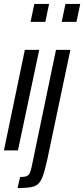

<svg xmlns="http://www.w3.org/2000/svg" viewBox="-25 -763 427 974"><path d="M130 -652 149 -743H224L205 -652ZM-5 0 101 -510H174L66 0ZM288 -652 307 -743H382L363 -652ZM136 81 259 -510H332L216 41Q200 115 186.5 144.5Q173 174 148 182.5Q123 191 64 191L77 135Q99 135 110 130.5Q121 126 126 115Q131 104 136 81Z"/></svg>

Font: Saira Ultra Condensed Medium
Style: Italic
Weight: 500
Width: 1
Italic angle: -12°
Designer: Hector Gatti with collaboration of the Omnibus-Type team
Foundry: Omnibus-Type
Version: Version 1.001; ttfautohint (v1.8)